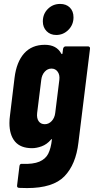

<svg xmlns="http://www.w3.org/2000/svg" viewBox="-20 -750 478 977"><path d="M314 -514H428Q433 -514 436 -510.5Q439 -507 438 -502L379 -24Q366 87 308 147Q250 207 118 207Q91 207 77 206Q65 205 67 193L79 95Q81 82 92 84Q149 86 180.5 72.5Q212 59 225.5 32Q239 5 244 -39Q245 -42 243 -42Q241 -42 239 -39Q218 -15 192 -5.5Q166 4 143 4Q85 4 56.5 -29.5Q28 -63 28 -124Q28 -143 31 -164L54 -354Q64 -435 103 -478.5Q142 -522 208 -522Q268 -522 292 -477Q294 -474 296 -475Q298 -476 298 -479L301 -502Q302 -507 305.5 -510.5Q309 -514 314 -514ZM261 -175 282 -344Q285 -369 273.5 -385Q262 -401 242 -401Q222 -401 207.5 -385Q193 -369 190 -344L169 -175Q166 -149 176.5 -133.5Q187 -118 208 -118Q228 -118 243 -134Q258 -150 261 -175ZM198 -641Q198 -679 223.5 -704.5Q249 -730 286 -730Q317 -730 335.5 -711.5Q354 -693 354 -662Q354 -624 328 -598Q302 -572 266 -572Q236 -572 217 -591.5Q198 -611 198 -641Z"/></svg>

Font: Barlow Condensed
Style: Bold Italic
Weight: 700
Width: 3
Italic angle: -7°
Designer: Jeremy Tribby
Foundry: Tribby Type
Version: Version 1.408